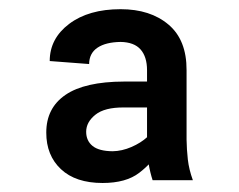

<svg xmlns="http://www.w3.org/2000/svg" viewBox="-20 -742 527 424"><path d="M304.7 -420.9V-586.9Q304.7 -616.5 290.5 -632.7Q276.3 -648.9 246.3 -649.4Q213.5 -648.9 195.3 -636.7Q177.1 -624.5 176.8 -600.6L89.8 -607.2Q89.8 -656.9 132.8 -689.3Q175.8 -721.7 246.3 -721.7Q312 -721.7 352.1 -687.7Q392.3 -653.8 392 -586.9V-433.6Q392.3 -412.3 394.8 -389.8Q397.4 -367.4 405.9 -344.1H317Q311.6 -360.6 308.2 -380.4Q304.7 -400.2 304.7 -420.9ZM326.8 -561.9V-504.7H253.7Q210.9 -505 190.6 -488.6Q170.3 -472.3 170.3 -451Q170.3 -431.3 184.3 -419.8Q198.3 -408.3 228.7 -408Q249.3 -408.3 270.3 -417.4Q291.2 -426.5 305.5 -439.6Q319.7 -452.6 319.5 -464.8L328.3 -406.6Q316.7 -382.8 287.5 -360.4Q258.3 -337.9 206.6 -337.9Q147.1 -337.9 114.6 -368.4Q82.1 -398.9 82.2 -449.2Q82.1 -503.4 124.6 -532.5Q167.1 -561.6 253.7 -561.9Z"/></svg>

Font: Inter
Style: Regular
Weight: 400
Designer: Rasmus Andersson
Foundry: rsms
Version: Version 4.000;git-8c9346024